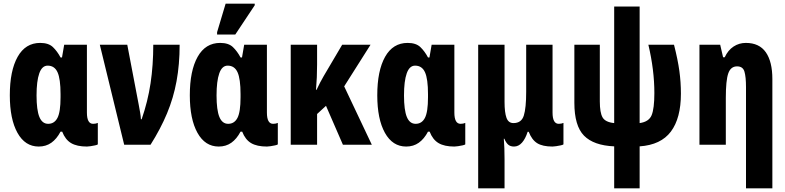

<svg xmlns="http://www.w3.org/2000/svg" viewBox="-20 -796 4320 1056"><path d="M193 10Q118 10 76 -65.5Q34 -141 34 -272Q34 -407 77 -483.5Q120 -560 201 -560Q247 -560 271 -537Q295 -514 313 -480H321L333 -550H458V-177Q458 -115 492 -115Q507 -115 518 -120V-2Q515 1 503 3.5Q491 6 478.5 8Q466 10 458 10Q403 10 371 -9Q339 -28 322 -72H313Q292 -32 262.5 -11Q233 10 193 10ZM245 -115Q279 -115 296 -147.5Q313 -180 313 -261V-278Q313 -362 296.5 -398.5Q280 -435 242 -435Q211 -435 196 -392.5Q181 -350 181 -271Q181 -191 196.5 -153Q212 -115 245 -115Z M663 0 529 -550H680L743 -220Q747 -198 750.5 -178.5Q754 -159 755 -140H759Q793 -238 808 -337.5Q823 -437 823 -550H968Q968 -442 951 -349.5Q934 -257 898.5 -172Q863 -87 808 0Z M1183 10Q1108 10 1066 -65.5Q1024 -141 1024 -272Q1024 -407 1067 -483.5Q1110 -560 1191 -560Q1237 -560 1261 -537Q1285 -514 1303 -480H1311L1323 -550H1448V-177Q1448 -115 1482 -115Q1497 -115 1508 -120V-2Q1505 1 1493 3.5Q1481 6 1468.5 8Q1456 10 1448 10Q1393 10 1361 -9Q1329 -28 1312 -72H1303Q1282 -32 1252.5 -11Q1223 10 1183 10ZM1235 -115Q1269 -115 1286 -147.5Q1303 -180 1303 -261V-278Q1303 -362 1286.5 -398.5Q1270 -435 1232 -435Q1201 -435 1186 -392.5Q1171 -350 1171 -271Q1171 -191 1186.5 -153Q1202 -115 1235 -115ZM1174 -606V-619L1221 -776H1381V-767L1274 -606Z M2018 -550 1873 -321 2025 0H1866L1773 -214L1724 -169V0H1579V-550H1724V-442Q1724 -406 1722.5 -371Q1721 -336 1718 -302H1721Q1731 -323 1741 -342.5Q1751 -362 1760 -377L1862 -550Z M2214 10Q2139 10 2097 -65.5Q2055 -141 2055 -272Q2055 -407 2098 -483.5Q2141 -560 2222 -560Q2268 -560 2292 -537Q2316 -514 2334 -480H2342L2354 -550H2479V-177Q2479 -115 2513 -115Q2528 -115 2539 -120V-2Q2536 1 2524 3.5Q2512 6 2499.5 8Q2487 10 2479 10Q2424 10 2392 -9Q2360 -28 2343 -72H2334Q2313 -32 2283.5 -11Q2254 10 2214 10ZM2266 -115Q2300 -115 2317 -147.5Q2334 -180 2334 -261V-278Q2334 -362 2317.5 -398.5Q2301 -435 2263 -435Q2232 -435 2217 -392.5Q2202 -350 2202 -271Q2202 -191 2217.5 -153Q2233 -115 2266 -115Z M2610 240V-550H2755V-235Q2755 -178 2765.5 -148.5Q2776 -119 2804 -119Q2848 -119 2861 -160.5Q2874 -202 2874 -291V-550H3019V-177Q3019 -115 3053 -115Q3068 -115 3079 -120V-2Q3076 1 3064 3.5Q3052 6 3039 8Q3026 10 3019 10Q2964 10 2934.5 -8.5Q2905 -27 2888 -71H2882Q2870 -33 2851 -11.5Q2832 10 2807 10Q2787 10 2775 -0.5Q2763 -11 2754 -33H2751Q2755 16 2755 79V240Z M3358 240V9Q3245 4 3192 -50Q3139 -104 3139 -231V-550H3279V-238Q3279 -177 3294 -150.5Q3309 -124 3358 -119V-760H3498V-119Q3549 -126 3564 -162.5Q3579 -199 3579 -284Q3579 -411 3546 -550H3687Q3708 -468 3716.5 -406Q3725 -344 3725 -281Q3725 -146 3670 -72.5Q3615 1 3498 9V240Z M4083 240V-317Q4083 -373 4074.5 -402Q4066 -431 4034 -431Q3999 -431 3985.5 -392.5Q3972 -354 3972 -258V0H3827V-550H3941L3957 -481H3966Q3984 -520 4014.5 -540Q4045 -560 4082 -560Q4156 -560 4192 -508.5Q4228 -457 4228 -361V240Z"/></svg>

Font: Noto Sans ExtraCondensed ExtraBold
Style: Regular
Weight: 800
Width: 2
Designer: Monotype Design Team
Foundry: Monotype Imaging Inc.
Version: Version 2.013; ttfautohint (v1.8.4.7-5d5b)